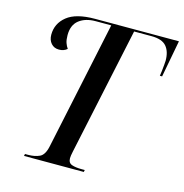

<svg xmlns="http://www.w3.org/2000/svg" viewBox="-106 -812 871 909"><g transform="rotate(15 330.0 -357.0)"><path d="M92 0 94 -10H109Q142 -10 165.5 -21Q189 -32 198 -76L331 -704H255Q205 -704 174 -680Q143 -656 143 -606Q143 -583 148 -568.5Q153 -554 161 -543Q145 -529 121 -529Q97 -529 82.5 -545.5Q68 -562 68 -588Q68 -643 112 -678.5Q156 -714 249 -714H660L626 -533H615Q617 -543 618.5 -558Q620 -573 621.5 -588Q623 -603 623 -609Q623 -654 601.5 -679Q580 -704 528 -704H443L310 -80Q305 -57 305 -46Q305 -23 323.5 -16.5Q342 -10 372 -10H387L385 0Z"/></g></svg>

Font: Noto Serif Display SemiCondensed Medium
Style: Italic
Weight: 500
Width: 4
Italic angle: -12°
Designer: Monotype Design Team
Foundry: Monotype Imaging Inc.
Version: Version 2.009